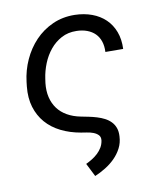

<svg xmlns="http://www.w3.org/2000/svg" viewBox="-83 -607 754 883"><g transform="rotate(-10 293.5 -166.0)"><path d="M325.7 -538.6Q369.1 -537.6 405.5 -524.2Q441.9 -510.7 467.5 -486.1Q493.2 -461.4 506.6 -426Q520 -390.6 518.1 -345.7L435.1 -346.2Q436.5 -374 429.2 -395.8Q421.9 -417.5 407 -432.4Q392.1 -447.3 370.1 -455.6Q348.1 -463.9 320.8 -464.4Q281.2 -465.3 250.2 -448.7Q219.2 -432.1 196.8 -404.8Q174.3 -377.4 160.4 -342.8Q146.5 -308.1 141.6 -273.4L138.7 -252.9Q134.8 -217.3 141.8 -187.3Q148.9 -157.2 166 -134Q183.1 -110.8 210 -95.5Q236.8 -80.1 272 -73.2Q289.6 -69.8 308.6 -65.9Q327.6 -62 345.9 -56.4Q364.3 -50.8 380.4 -42.5Q396.5 -34.2 408.4 -22Q420.4 -9.8 426.8 7.3Q433.1 24.4 431.6 47.4Q430.2 77.6 417.2 102.3Q404.3 127 384.5 146.7Q364.7 166.5 340.1 181.6Q315.4 196.8 290 207.5L258.8 145.5Q273.4 138.7 288.1 129.6Q302.7 120.6 314.9 109.1Q327.1 97.7 335.7 83.3Q344.2 68.8 346.7 51.3Q348.6 35.2 339.6 25.9Q330.6 16.6 316.4 11.2Q302.2 5.9 286.6 3.7Q271 1.5 260.3 -0.5Q209.5 -9.3 168.5 -29.8Q127.4 -50.3 99.9 -82Q72.3 -113.8 59.3 -156.5Q46.4 -199.2 51.8 -252.4L54.2 -273.4Q60.5 -326.7 82.5 -375Q104.5 -423.3 139.6 -460.2Q174.8 -497.1 221.9 -518.3Q269 -539.6 325.7 -538.6Z"/></g></svg>

Font: Roboto Mono
Style: Italic
Weight: 400
Designer: Google
Version: Version 2.000985; 2015; ttfautohint (v1.3)